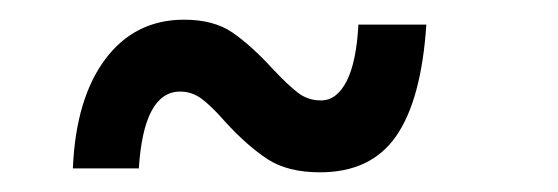

<svg xmlns="http://www.w3.org/2000/svg" viewBox="-20 -388 567 195"><path d="M209 -264Q195 -280 185 -287.5Q175 -295 163 -295Q126 -295 121 -217H54Q57 -288 87 -328Q117 -368 167 -368Q197 -368 216 -355Q235 -342 257 -318Q273 -301 283 -293.5Q293 -286 306 -286Q322 -286 332 -305.5Q342 -325 344 -363H413Q408 -287 382.5 -250Q357 -213 305 -213Q272 -213 251.5 -226.5Q231 -240 209 -264Z"/></svg>

Font: Open Sauce One
Style: Regular
Weight: 400
Designer: Alfredo Marco Pradil
Foundry: Creative Sauce Fz LLC
Version: Version 1.477